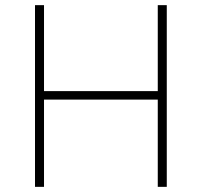

<svg xmlns="http://www.w3.org/2000/svg" viewBox="-20 -726 784 746"><path d="M628 -706V0H593V-339H151V0H116V-706H151V-372H593V-706Z"/></svg>

Font: Josefin Sans ExtraLight
Style: Regular
Weight: 250
Designer: Santiago Orozco
Foundry: Typemade
Version: Version 2.000